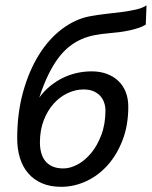

<svg xmlns="http://www.w3.org/2000/svg" viewBox="-20 -700 577 730"><path d="M394.5 -573.7Q366.2 -571.3 340.1 -566.4Q314 -561.5 290 -551Q266.1 -540.5 244.4 -523.7Q222.7 -506.8 202.6 -480.5Q182.6 -454.1 164.3 -417Q146 -379.9 129.4 -329.1Q147.9 -354.5 170.9 -373Q193.8 -391.6 219.5 -404.1Q245.1 -416.5 272.7 -422.6Q300.3 -428.7 328.6 -428.7Q360.4 -428.7 386 -419.2Q411.6 -409.7 429.9 -392.3Q448.2 -375 458 -350.1Q467.8 -325.2 467.8 -294.4Q467.8 -223.6 446 -167.2Q424.3 -110.8 388.7 -71.3Q353 -31.7 307.1 -10.7Q261.2 10.3 212.4 10.3Q170.9 10.3 139.6 -3.2Q108.4 -16.6 87.4 -41Q66.4 -65.4 55.9 -99.1Q45.4 -132.8 45.4 -173.8Q45.4 -270 67.9 -350.6Q90.3 -431.2 127.9 -491.5Q165.5 -551.8 215.3 -589.4Q265.1 -627 319.3 -637.7Q349.1 -643.6 381.1 -647Q413.1 -650.4 442.9 -654.3Q472.7 -658.2 497.3 -663.8Q522 -669.4 537.1 -679.7L534.2 -606.4Q522 -598.6 505.4 -593.3Q488.8 -587.9 470.2 -584Q451.7 -580.1 432.1 -577.6Q412.6 -575.2 394.5 -573.7ZM131.8 -158.2Q131.8 -137.2 136.7 -119.1Q141.6 -101.1 152.1 -87.9Q162.6 -74.7 179.7 -67.1Q196.8 -59.6 221.2 -59.6Q247.1 -59.6 275.1 -74.7Q303.2 -89.8 326.7 -118.2Q350.1 -146.5 365.5 -187.5Q380.9 -228.5 380.9 -280.3Q380.9 -294.9 376.2 -309.1Q371.6 -323.2 361.8 -334.5Q352.1 -345.7 336.2 -352.8Q320.3 -359.9 297.9 -359.9Q267.1 -359.9 237.3 -345.9Q207.5 -332 184.1 -305.9Q160.6 -279.8 146.2 -242.4Q131.8 -205.1 131.8 -158.2Z"/></svg>

Font: PT Astra Sans
Style: Italic
Weight: 400
Italic angle: -16°
Designer: A.Korolkova, I. Chaeva
Foundry: ParaType Ltd
Version: Version 1.001; ttfautohint (v1.6)